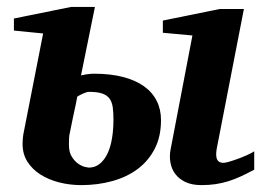

<svg xmlns="http://www.w3.org/2000/svg" viewBox="-20 -520 751 552"><path d="M306.2 -175.8Q306.2 -196.3 304.2 -211.2Q302.2 -226.1 295.2 -236.1Q288.1 -246.1 274.2 -251Q260.3 -255.9 236.8 -255.9Q229.5 -255.9 219.2 -251.2Q209 -246.6 202.1 -242.2Q201.2 -236.3 197.8 -219.7Q194.3 -203.1 190.4 -185.5Q186 -165 181.2 -140.1Q178.7 -130.4 178.5 -121.3Q178.2 -112.3 178.2 -104Q178.2 -82 186.8 -68.8Q195.3 -55.7 205.6 -48.8Q215.8 -42 224.9 -40Q233.9 -38.1 234.9 -38.1Q253.4 -38.1 266.8 -49.1Q280.3 -60.1 289.1 -78.6Q297.9 -97.2 302 -122.3Q306.2 -147.5 306.2 -175.8ZM442.9 -174.8Q442.9 -127 424.6 -91.8Q406.2 -56.6 375.2 -33.7Q344.2 -10.7 302.5 0.7Q260.7 12.2 213.9 12.2Q180.7 12.2 150.1 4.4Q119.6 -3.4 96.2 -18.3Q72.8 -33.2 58.8 -55.2Q44.9 -77.1 44.9 -106Q44.9 -112.8 45.4 -119.1Q45.9 -125.5 46.9 -132.8L104 -423.8L20 -432.1V-466.8L184.1 -500H252.9L212.9 -303.2Q223.6 -305.7 233.2 -306.9Q242.7 -308.1 250 -308.1Q297.4 -308.1 333.3 -298.8Q369.1 -289.6 393.6 -272.2Q418 -254.9 430.4 -230.2Q442.9 -205.6 442.9 -174.8ZM710.9 -32.2Q690.9 -21.5 673.1 -13.2Q655.3 -4.9 637.5 0.7Q619.6 6.3 600.6 9.3Q581.5 12.2 559.1 12.2Q531.7 12.2 512.9 3.2Q494.1 -5.9 483.6 -20.3Q473.1 -34.7 470 -52.7Q466.8 -70.8 470.2 -88.9L533.2 -418L448.2 -425.8V-460.9L611.8 -494.1H681.2L604 -97.2Q602.1 -88.4 601.6 -80.1Q601.1 -71.8 602.8 -65.4Q604.5 -59.1 609.4 -55.4Q614.3 -51.8 623 -51.8Q627 -51.8 638.2 -54.9Q649.4 -58.1 662.8 -63Q676.3 -67.9 689.5 -73.7Q702.6 -79.6 710.9 -85Z"/></svg>

Font: Charis SIL
Style: Bold Italic
Weight: 700
Italic angle: -11°
Foundry: SIL International
Version: Version 4.112